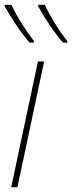

<svg xmlns="http://www.w3.org/2000/svg" viewBox="-25 -785 302 805"><path d="M22 0 134 -527H160L48 0ZM239 -606Q212 -637 183.5 -679.5Q155 -722 135 -758V-765H163Q180 -728 206 -686Q232 -644 257 -613V-606ZM99 -606Q72 -637 43.5 -679.5Q15 -722 -5 -758V-765H23Q40 -728 66.5 -686Q93 -644 117 -613V-606Z"/></svg>

Font: Noto Sans SemiCondensed Thin
Style: Italic
Weight: 100
Width: 4
Italic angle: -12°
Designer: Monotype Design Team
Foundry: Monotype Imaging Inc.
Version: Version 2.013; ttfautohint (v1.8.4.7-5d5b)